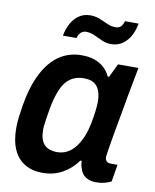

<svg xmlns="http://www.w3.org/2000/svg" viewBox="-83 -785 693 861"><g transform="rotate(10 263.5 -355.0)"><path d="M168 12Q123 12 89 -8Q55 -28 37 -67.5Q19 -107 19 -166Q19 -190 22 -215.5Q25 -241 30 -271Q45 -359 75.5 -418.5Q106 -478 150.5 -508Q195 -538 252 -538Q285 -538 310 -529.5Q335 -521 353.5 -504.5Q372 -488 383 -464H389L419 -526H512L487 -394Q481 -359 474 -320.5Q467 -282 460.5 -246Q454 -210 449 -180.5Q444 -151 441 -131.5Q438 -112 438 -108Q438 -95 445 -88.5Q452 -82 464 -82H495L482 -4Q471 2 453 7Q435 12 413 12Q386 12 366.5 0Q347 -12 340 -38Q337 -44 335.5 -53Q334 -62 334 -71L328 -72Q300 -33 260 -10.5Q220 12 168 12ZM219 -91Q242 -91 262.5 -101.5Q283 -112 299.5 -132.5Q316 -153 328.5 -183Q341 -213 348 -253Q353 -279 355 -295.5Q357 -312 358 -323.5Q359 -335 359 -344Q359 -375 350.5 -396Q342 -417 325 -427.5Q308 -438 280 -438Q244 -438 219 -421Q194 -404 178 -368Q162 -332 152 -277Q147 -250 144.5 -232Q142 -214 140.5 -201.5Q139 -189 139 -179Q139 -134 158.5 -112.5Q178 -91 219 -91ZM153 -610Q159 -641 172.5 -666Q186 -691 208 -706Q230 -721 259 -721Q282 -721 302 -713Q322 -705 340.5 -696.5Q359 -688 379 -688Q393 -688 402 -696Q411 -704 416 -722H478Q473 -691 459 -665.5Q445 -640 423 -625Q401 -610 372 -610Q349 -610 329.5 -619Q310 -628 291.5 -636.5Q273 -645 253 -645Q240 -645 230 -636.5Q220 -628 215 -610Z"/></g></svg>

Font: Archivo SemiCondensed SemiBold
Style: Italic
Weight: 600
Width: 4
Italic angle: -10°
Designer: Hector Gatti
Foundry: Omnibus-Type
Version: Version 2.001